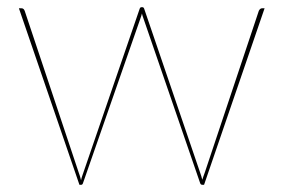

<svg xmlns="http://www.w3.org/2000/svg" viewBox="-20 -513 787 533"><path d="M714.5 -490 546.5 0H541.5Q537 0 535.5 -5L378.5 -461Q375.5 -469 374 -475.5Q372.5 -469 369.5 -461L210.5 -5Q209 0 205.5 0H200.5L32.5 -490H39.5Q43.5 -490 45.5 -487.8Q47.5 -485.5 48.5 -483L198.5 -34Q200.5 -28.5 202.2 -23.2Q204 -18 205 -12.5Q206 -18 207.8 -23.2Q209.5 -28.5 211.5 -34L367.5 -488Q369 -493 372.5 -493H375.5Q379 -493 380.5 -488L535.5 -34Q539.5 -23 541.5 -14Q543 -19 544.8 -23.8Q546.5 -28.5 548.5 -34L698.5 -483Q702 -490 707.5 -490Z"/></svg>

Font: Lato 2
Style: Regular
Weight: 100
Designer: Lukasz Dziedzic with Adam Twardoch and Botio Nikoltchev
Foundry: tyPoland Lukasz Dziedzic
Version: Version 2.015; 2015-08-06; http://www.latofonts.com/